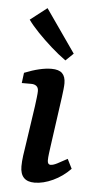

<svg xmlns="http://www.w3.org/2000/svg" viewBox="-50 -683 361 722"><g transform="rotate(5 130.5 -322.0)"><path d="M183 -323 157 -137Q155 -122 153 -107Q151 -92 151 -81Q151 -65 163 -65Q172 -65 187 -72.5Q202 -80 225 -93L243 -57Q214 -27 177.5 -10Q141 7 108 7Q54 7 54 -50Q54 -68 57 -90.5Q60 -113 64 -137L85 -280Q87 -295 89 -312Q91 -329 91 -337Q91 -350 83.5 -356Q76 -362 64 -362H28L33 -401Q63 -413 88.5 -419Q114 -425 135 -425Q163 -425 175.5 -412.5Q188 -400 188 -375Q188 -366 186.5 -352Q185 -338 183 -323ZM213 -489 184 -461Q156 -481 128 -506Q100 -531 76 -556Q52 -581 37 -602L100 -651Z"/></g></svg>

Font: Yrsa Medium
Style: Italic
Weight: 500
Italic angle: -7.10001°
Designer: Anna Giedrys (Yrsa+Rasa design), David Brezina (Yrsa art-direction, Rasa art-direction, design)
Foundry: Rosetta Type Foundry
Version: Version 2.004